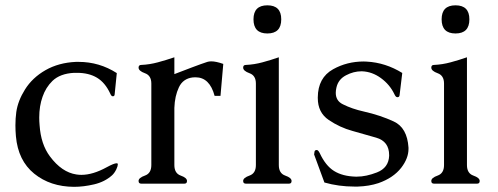

<svg xmlns="http://www.w3.org/2000/svg" viewBox="-20 -704 1908 736"><path d="M271 -466.8H281.2Q360.8 -466.8 427.7 -423.8L419.4 -341.3Q418.5 -335 413.1 -335H411.6Q406.7 -335.4 402.8 -344.7Q383.3 -387.2 351.6 -406.2Q320.3 -424.8 275.4 -424.8H263.7Q210.4 -421.9 181.2 -394Q155.3 -368.7 143.1 -333Q130.4 -297.4 130.4 -253.4Q130.4 -238.8 131.8 -223.6Q136.7 -150.9 171.4 -104.5Q216.8 -43.5 272.9 -35.2Q282.2 -33.7 292 -33.7Q335.9 -33.7 389.2 -63Q417 -78.1 426.8 -78.1Q429.2 -78.1 430.7 -77.1Q431.6 -76.2 431.6 -73.2Q431.6 -67.4 425.8 -54.7Q418.5 -40 409.2 -31.7Q381.3 -6.8 340.8 2.7Q300.3 12.2 263.7 12.2Q172.9 11.7 111.1 -38.3Q49.3 -88.4 41 -181.6Q39.1 -203.1 39.1 -223.6Q39.1 -250 42.5 -274.9Q48.8 -317.9 75.7 -360.8Q104 -406.2 154.5 -435.1Q205.1 -463.9 271 -466.8Z M648.4 -290.5V-71.3Q648.4 -39.6 672.6 -31Q696.8 -22.5 696.8 -10.3Q696.8 0 687 0H521.5Q511.2 0 511.2 -10.3Q511.2 -22.5 535.6 -31Q560.1 -39.6 560.1 -71.3V-383.8Q560.1 -414.6 535.6 -423.3Q511.2 -432.1 511.2 -444.8Q511.2 -455.1 521.5 -455.1Q553.7 -456.5 585.2 -465.1Q616.7 -473.6 648.4 -484.4V-419.9L716.3 -445.8Q753.9 -460 774.9 -466.8Q781.2 -468.8 790 -468.8Q808.1 -468.8 835.9 -459L825.2 -336.4H802.7Q783.7 -407.7 729.5 -407.7Q724.1 -407.7 718.8 -407.2Q681.6 -402.8 665.8 -369.4Q649.9 -335.9 648.4 -290.5Z M1004.9 -683.6Q1058.1 -683.6 1058.1 -629.9Q1058.1 -575.7 1004.9 -575.7Q951.7 -575.7 951.7 -629.9Q951.7 -683.6 1004.9 -683.6ZM1048.8 -71.3Q1048.8 -39.6 1073.2 -31Q1097.7 -22.5 1097.7 -10.3Q1097.7 0 1087.9 0H922.4Q912.1 0 912.1 -10.3Q912.1 -22.5 936.5 -31Q960.9 -39.6 960.9 -71.3V-383.8Q960.9 -414.6 936.5 -423.3Q912.1 -432.1 912.1 -444.8Q912.1 -455.1 922.4 -455.1Q954.6 -456.5 986.1 -465.1Q1017.6 -473.6 1048.8 -484.4Z M1386.2 -467.8Q1458 -463.9 1522 -424.3L1511.7 -338.9Q1510.7 -331.5 1503.9 -331.5H1502.4Q1496.6 -332 1491.7 -343.3Q1474.1 -379.9 1440.4 -404.5Q1406.7 -429.2 1367.7 -430.7H1365.7Q1335.4 -430.7 1306.6 -415.5Q1276.4 -399.9 1269.5 -367.7Q1267.1 -356.9 1267.1 -348.1Q1267.1 -317.4 1294.4 -304.2Q1329.1 -286.6 1375 -276.4Q1438 -262.2 1489.5 -238.3Q1541 -214.4 1545.9 -138.2V-133.3Q1545.9 -97.2 1518.1 -61Q1487.8 -22 1430.7 -2Q1395 9.8 1351.6 11.2H1338.4Q1278.3 11.2 1223.6 -4.4L1184.1 -111.8L1185.5 -121.6Q1186 -128.9 1194.3 -128.9H1195.3Q1200.2 -127.9 1205.6 -117.2Q1228 -68.8 1260.5 -48.6Q1293 -28.3 1342.8 -26.9H1348.6Q1383.3 -26.9 1424.8 -43Q1469.7 -60.5 1471.7 -106.4V-109.4Q1471.7 -162.1 1421.9 -176.3Q1370.1 -190.9 1331.1 -202.1Q1282.7 -215.3 1240.2 -244.1Q1198.2 -272.5 1198.2 -328.1V-330.6Q1198.7 -406.2 1256.8 -438.5Q1310.1 -468.3 1374.5 -468.3Q1380.4 -468.3 1386.2 -467.8Z M1726.1 -683.6Q1779.3 -683.6 1779.3 -629.9Q1779.3 -575.7 1726.1 -575.7Q1672.9 -575.7 1672.9 -629.9Q1672.9 -683.6 1726.1 -683.6ZM1770 -71.3Q1770 -39.6 1794.4 -31Q1818.8 -22.5 1818.8 -10.3Q1818.8 0 1809.1 0H1643.6Q1633.3 0 1633.3 -10.3Q1633.3 -22.5 1657.7 -31Q1682.1 -39.6 1682.1 -71.3V-383.8Q1682.1 -414.6 1657.7 -423.3Q1633.3 -432.1 1633.3 -444.8Q1633.3 -455.1 1643.6 -455.1Q1675.8 -456.5 1707.3 -465.1Q1738.8 -473.6 1770 -484.4Z"/></svg>

Font: Caudex
Style: Regular
Weight: 400
Version: Version 1.01